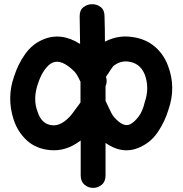

<svg xmlns="http://www.w3.org/2000/svg" viewBox="-20 -727 891 935"><path d="M373 127Q373 157 391.5 172.5Q410 188 433.5 188Q457 188 475.5 172.5Q494 157 494 127V-31Q585 33 675 -17Q721 -41 752 -89Q784 -138 801 -195Q838 -303 798 -407Q775 -469 725 -507Q675 -545 601 -549Q545 -552 491 -524Q491 -588 489 -648Q489 -678 470.5 -692.5Q452 -707 427.5 -706.5Q403 -706 385 -691Q367 -676 368 -646L370 -513Q275 -573 186 -533Q136 -511 102 -463Q68 -415 49 -356Q12 -252 46 -146Q66 -84 111 -43Q156 -2 224 4Q299 11 366 -38L373 -43V127ZM234 -117Q182 -122 163 -183Q139 -245 165 -320Q178 -360 197 -386.5Q216 -413 236 -422Q280 -441 343 -378Q351 -370 361 -351L372 -329V-228Q349 -198 334 -176.5Q319 -155 294 -136Q264 -114 234 -117ZM616 -123Q583 -104 538 -154Q529 -164 523.5 -174.5Q518 -185 510 -202L494 -236V-307Q504 -330 496 -353Q502 -361 507 -369L520 -389Q531 -406 538 -410Q565 -429 596 -428Q661 -424 685 -364Q709 -299 685 -230Q675 -186 655.5 -160Q636 -134 616 -123Z"/></svg>

Font: Balsamiq Sans
Style: Bold
Weight: 700
Designer: Michael Angeles
Foundry: Balsamiq SRL
Version: Version 1.020; ttfautohint (v1.8.4.7-5d5b);gftools[0.9.26]